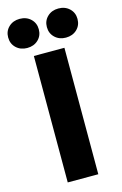

<svg xmlns="http://www.w3.org/2000/svg" viewBox="-204 -1007 679 1067"><g transform="rotate(-15 135.5 -473.5)"><path d="M222.7 -727.5V0H46.9V-727.5ZM246.1 -779.8Q208 -779.8 183.1 -803.5Q158.2 -827.1 158.2 -863.8Q158.2 -899.9 183.1 -923.6Q208 -947.3 246.1 -947.3Q284.7 -947.3 309.6 -923.6Q334.5 -899.9 334.5 -863.8Q334.5 -827.1 309.6 -803.5Q284.7 -779.8 246.1 -779.8ZM23.4 -779.8Q-14.6 -779.8 -39.6 -803.5Q-64.5 -827.1 -64.5 -863.8Q-64.5 -899.9 -39.6 -923.6Q-14.6 -947.3 23.4 -947.3Q62 -947.3 86.9 -923.6Q111.8 -899.9 111.8 -863.8Q111.8 -827.1 86.9 -803.5Q62 -779.8 23.4 -779.8Z"/></g></svg>

Font: Inter Display ExtraBold
Style: Regular
Weight: 800
Designer: Rasmus Andersson
Foundry: rsms
Version: Version 4.000;git-a52131595